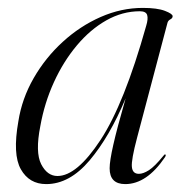

<svg xmlns="http://www.w3.org/2000/svg" viewBox="-20 -458 469 486"><path d="M327 -109.5Q312 -53 313.8 -35.5Q315.5 -18 331.5 -18Q342.5 -18 357 -27.2Q371.5 -36.5 393.5 -63.5Q396.5 -68 398.5 -67Q401 -65.5 397.5 -60Q351.5 8 297 8Q257.5 8 257.5 -32Q257.5 -50.5 266.8 -91.5Q276 -132.5 298 -209Q257.5 -112 206.8 -52Q156 8 97 8Q54 8 32.8 -29.5Q11.5 -67 26.5 -151Q35.5 -208.5 65.2 -260.2Q95 -312 138.8 -352Q182.5 -392 234.8 -415Q287 -438 341.5 -438Q378 -438 397.5 -430.5Q417 -423 417 -417Q417 -412 411.2 -409Q405.5 -406 404 -400.5ZM82 -138.5Q69 -72.5 84.2 -42.5Q99.5 -12.5 125.5 -12.5Q174.5 -12.5 234.5 -103.8Q294.5 -195 350 -392.5Q355.5 -410.5 352.5 -420Q349.5 -429.5 334 -429.5Q290 -429.5 249.2 -406.5Q208.5 -383.5 174.5 -343Q140.5 -302.5 116.5 -250Q92.5 -197.5 82 -138.5Z"/></svg>

Font: Fraunces 144pt S000 Light
Style: Italic
Weight: 300
Italic angle: -16°
Version: Version 1.000; ttfautohint (v1.8.3)